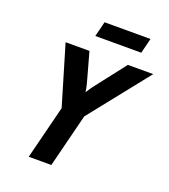

<svg xmlns="http://www.w3.org/2000/svg" viewBox="-143 -895 879 998"><g transform="rotate(20 296.5 -396.0)"><path d="M131.9 0 206.2 -295.8 108.3 -625H240.3L279.2 -484.7Q283.3 -469.4 287.5 -453.5Q291.7 -437.5 294.4 -416Q308.3 -438.2 320.1 -453.8Q331.9 -469.4 343.8 -484.7L452.8 -625H593.1L331.2 -295.8L256.9 0ZM242.4 -708.3 263.2 -791.7H517.4L496.5 -708.3Z"/></g></svg>

Font: Afacad
Style: Bold Italic
Weight: 700
Italic angle: -14°
Designer: Kristian Moeller
Foundry: Dicotype
Version: Version 1.000; ttfautohint (v1.8.4.7-5d5b)